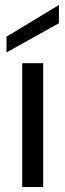

<svg xmlns="http://www.w3.org/2000/svg" viewBox="-20 -749 262 769"><path d="M69 0V-496H153V0ZM6 -539V-602L216 -729V-656Z"/></svg>

Font: DM Sans 24pt
Style: Regular
Weight: 400
Designer: Colophon Foundry, Jonny Pinhorn
Foundry: Colophon Foundry
Version: Version 4.004;gftools[0.9.30]